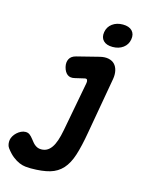

<svg xmlns="http://www.w3.org/2000/svg" viewBox="-219 -867 967 1230"><g transform="rotate(15 264.5 -251.5)"><path d="M311 -351Q313 -364 309 -371.5Q305 -379 292 -376L232 -362Q201 -354 182 -368.5Q163 -383 155 -415Q148 -445 159.5 -467.5Q171 -490 203 -498L350 -535Q383 -543 408 -537.5Q433 -532 448 -516Q463 -500 468.5 -475Q474 -450 469 -420L403 -46Q387 47 367.5 108Q348 169 315.5 205Q283 241 233.5 255.5Q184 270 107 270Q91 270 71.5 268Q52 266 30.5 257Q9 248 -14 230Q-37 212 -60 181Q-68 170 -70 155.5Q-72 141 -70 129Q-68 116 -60 102.5Q-52 89 -40 78Q-28 67 -13.5 60Q1 53 16 53Q32 53 43.5 61.5Q55 70 68 87Q74 94 80 102Q86 110 94.5 117.5Q103 125 114 130Q125 135 140 135Q161 135 177.5 126Q194 117 207.5 98Q221 79 231 49.5Q241 20 249 -22ZM412 -617Q371 -617 350.5 -638Q330 -659 336 -695Q342 -731 370.5 -752Q399 -773 440 -773Q481 -773 501.5 -752Q522 -731 516 -695Q510 -659 481.5 -638Q453 -617 412 -617Z"/></g></svg>

Font: Maple Mono ExtraBold
Style: Italic
Weight: 800
Italic angle: -10°
Monospace: yes
Designer: subframe7536
Version: Version 7.200